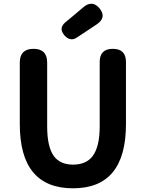

<svg xmlns="http://www.w3.org/2000/svg" viewBox="-20 -1004 788 1038"><path d="M375 14Q87 14 87 -333V-666Q87 -740 161 -740Q235 -740 235 -666V-320Q235 -209 272 -159Q306 -114 375 -114Q445 -114 480 -159Q519 -210 519 -320V-530V-669Q519 -740 590 -740Q661 -740 661 -669V-333Q661 14 375 14ZM329 -812Q295 -851 333 -883L387 -928L432 -966Q479 -1005 518 -959Q558 -910 504 -873L397 -802Q361 -777 329 -812Z"/></svg>

Font: GenSenRounded JP B
Style: Regular
Weight: 700
Version: Version 1.501;PS 1;hotconv 16.6.51;makeotf.lib2.5.65220